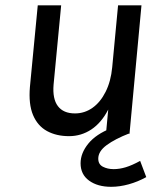

<svg xmlns="http://www.w3.org/2000/svg" viewBox="-20 -503 594 722"><path d="M239.5 9Q192 9 156.8 -10.2Q121.5 -29.5 104.2 -70.5Q87 -111.5 92.5 -176L122 -483H210L181.5 -185Q177 -131 197.8 -103.8Q218.5 -76.5 262 -76.5Q298 -76.5 327.8 -97.5Q357.5 -118.5 377.2 -157.8Q397 -197 402 -250.5L424 -483H512L467 0H378.5L387 -91Q361.5 -41.5 323.5 -16.2Q285.5 9 239.5 9ZM530 163Q498.5 180.5 464.2 190Q430 199.5 398 199.5Q347 199.5 315 176.2Q283 153 283 111Q283 73 312 37.2Q341 1.5 398.5 -21L466.5 -1.5Q412.5 19.5 381 42.8Q349.5 66 349.5 93.5Q349.5 115 367 124Q384.5 133 407.5 133Q429.5 133 453.2 125.8Q477 118.5 507 102Z"/></svg>

Font: Karla Medium
Style: Italic
Weight: 500
Italic angle: -8°
Designer: Jonathan Pinhorn
Version: Version 2.001